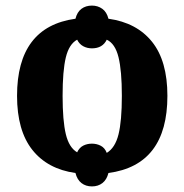

<svg xmlns="http://www.w3.org/2000/svg" viewBox="-20 -613 660 687"><path d="M309 54Q287 54 271.5 42Q256 30 250 6Q150 -8 95.5 -77Q41 -146 41 -270Q41 -517 250 -546Q256 -570 271.5 -581.5Q287 -593 309 -593Q330 -593 346 -581.5Q362 -570 368 -546Q469 -532 524 -463.5Q579 -395 579 -270Q579 -22 368 6Q362 30 346.5 42Q331 54 309 54ZM256 -68Q264 -85 278 -92Q292 -99 309 -99Q326 -99 340.5 -91.5Q355 -84 362 -66Q392 -84 404 -132Q416 -180 416 -270Q416 -360 404 -408.5Q392 -457 362 -471Q347 -440 309 -440Q292 -440 278 -447.5Q264 -455 256 -471Q227 -455 215.5 -407.5Q204 -360 204 -270Q204 -181 215.5 -133Q227 -85 256 -68Z"/></svg>

Font: Noto Serif SemiCondensed ExtraBold
Style: Regular
Weight: 800
Width: 4
Designer: Monotype Design Team
Foundry: Monotype Imaging Inc.
Version: Version 2.015